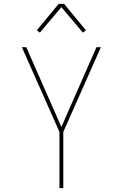

<svg xmlns="http://www.w3.org/2000/svg" viewBox="-20 -981 640 1001"><path d="M290 0V-293L94 -735H117L300 -319L483 -735H506L310 -293V0ZM188 -811 172 -823 286 -961H314L428 -823L412 -811L300 -944Z"/></svg>

Font: Iosevka Aile Thin
Style: Regular
Weight: 100
Designer: Belleve Invis
Foundry: Belleve Invis
Version: Version 31.1.0; ttfautohint (v1.8.4)